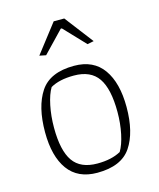

<svg xmlns="http://www.w3.org/2000/svg" viewBox="-107 -774 713 860"><g transform="rotate(-15 249.0 -344.0)"><path d="M122 -565 224 -697H273L374 -565L344 -559L251 -657H246L152 -559ZM58 -227Q58 -345 103 -413Q148 -481 260 -481Q350 -481 395 -417.5Q440 -354 440 -242Q440 -125 395 -58Q350 9 238 9Q148 9 103 -53Q58 -115 58 -227ZM358 -55Q375 -83 385 -130.5Q395 -178 395 -231Q395 -338 360.5 -388.5Q326 -439 248 -439Q180 -439 139 -415Q122 -387 112 -338.5Q102 -290 102 -236Q102 -130 136.5 -80.5Q171 -31 249 -31Q315 -31 358 -55Z"/></g></svg>

Font: Athiti Light
Style: Regular
Weight: 300
Designer: CadsonDemak Team
Foundry: CadsonDemak
Version: Version 1.033